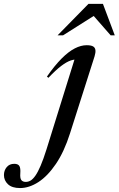

<svg xmlns="http://www.w3.org/2000/svg" viewBox="-222 -738 616 998"><path d="M142 -45Q111.5 51 68.5 114.2Q25.5 177.5 -22.5 208.5Q-70.5 239.5 -118 239.5Q-159.5 239.5 -180.5 219.8Q-201.5 200 -201.5 172Q-201.5 148 -187.2 130.8Q-173 113.5 -148 113.5Q-128 113.5 -121.2 125Q-114.5 136.5 -116.5 163Q-118.5 189 -111 198.2Q-103.5 207.5 -88 207.5Q-75 207.5 -63 200.5Q-51 193.5 -38 175Q-25 156.5 -10.8 123.2Q3.5 90 20 37.5L171.5 -449L186.5 -428Q168.5 -431 146.8 -424Q125 -417 96.5 -395.5Q68 -374 29.5 -333.5L22 -340Q62.5 -398 98.5 -434Q134.5 -470 166.8 -486.5Q199 -503 228.5 -503Q251 -503 261.8 -496.8Q272.5 -490.5 274 -477.5Q275.5 -464.5 269.5 -445ZM77.5 -554.5 238 -718H313L374.5 -554.5H353L251.5 -670.5H289.5L106 -554.5Z"/></svg>

Font: Newsreader 60pt Medium
Style: Italic
Weight: 500
Italic angle: -17°
Designer: Hugues Gentile
Foundry: Production Type
Version: Version 1.003